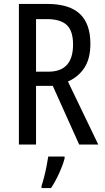

<svg xmlns="http://www.w3.org/2000/svg" viewBox="-20 -734 531 975"><path d="M220 -714Q332 -714 385.5 -663.5Q439 -613 439 -512Q439 -437 409 -390.5Q379 -344 325 -320L479 0H382L248 -298H163V0H76V-714ZM218 -637H163V-370H226Q351 -370 351 -508Q351 -577 319 -607Q287 -637 218 -637ZM308 61V71Q299 105 279.5 147.5Q260 190 239 221H191V210Q197 192 204 165Q211 138 216.5 109.5Q222 81 225 61Z"/></svg>

Font: Avrile Sans Condensed
Style: Regular
Weight: 400
Width: 3
Designer: Monotype Design Team
Foundry: Monotype Imaging Inc.
Version: Version 2.001;September 10, 2019;FontCreator 11.5.0.2425 64-